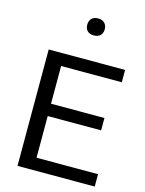

<svg xmlns="http://www.w3.org/2000/svg" viewBox="-128 -943 768 1019"><g transform="rotate(15 256.0 -433.5)"><path d="M450.7 -364.7V-296.9H157.2V-67.9H495.1V0H70.8V-639.6H490.7V-571.8H157.2V-364.7ZM318.1 -786.1Q305.7 -773.4 282.2 -773.4Q258.8 -773.4 246.6 -786.1Q234.4 -798.8 234.4 -819.8Q234.4 -840.8 246.6 -853.8Q258.8 -866.7 282.2 -866.7Q305.7 -866.7 318.1 -853.5Q330.6 -840.3 330.6 -819.6Q330.6 -798.8 318.1 -786.1Z"/></g></svg>

Font: Yantramanav
Style: Regular
Weight: 400
Version: Version 1.001;PS 1.0;hotconv 1.0.72;makeotf.lib2.5.5900; ttf